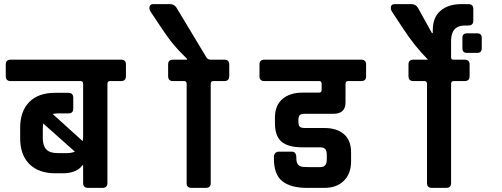

<svg xmlns="http://www.w3.org/2000/svg" viewBox="-20 -913 2440 933"><path d="M32 -623H568Q592 -623 592 -600V-543Q592 -519 568 -519H514Q502 -519 502 -505V-24Q502 0 478 0H408Q384 0 384 -24V-110H380Q370 -93 345 -82Q320 -71 288 -71H248Q168 -71 123 -115.5Q78 -160 78 -241V-292Q78 -372 122 -417Q166 -462 248 -462H312Q336 -462 336 -438V-385Q336 -362 312 -362H262Q248 -362 236 -359L382 -227Q384 -241 384 -248V-505Q384 -519 372 -519H32Q8 -519 8 -543V-600Q8 -623 32 -623ZM260 -169H306Q326 -169 344 -176L190 -313Q188 -299 188 -290V-241Q188 -205 205 -187Q222 -169 260 -169Z M1005 -623H1070Q1094 -623 1094 -600V-543Q1094 -519 1070 -519H1016Q1004 -519 1004 -505V-23Q1004 0 980 0H911Q887 0 887 -23V-505Q887 -519 875 -519H821Q797 -519 797 -543V-600Q797 -623 821 -623H889V-627Q855 -661 851 -665.5Q847 -670 833 -685.5Q819 -701 811 -712Q782 -749 712 -856Q706 -865 706 -874Q706 -893 725 -893H806Q827 -893 838 -875Q982 -635 985 -631Q992 -623 1005 -623Z M1265 -623H1735Q1759 -623 1759 -600V-542Q1759 -519 1735 -519H1671Q1659 -519 1659 -505V-415Q1659 -360 1600 -360H1461Q1444 -360 1437 -354Q1430 -348 1430 -328V-324Q1430 -303 1437 -297Q1444 -291 1461 -291H1556Q1617 -291 1651.5 -261Q1686 -231 1686 -173V-129Q1686 -69 1651 -34.5Q1616 0 1556 0H1471Q1394 0 1352.5 -32Q1311 -64 1311 -143V-147Q1311 -176 1336 -176H1398Q1420 -176 1420 -147V-143Q1420 -108 1447 -103Q1458 -101 1483 -101H1537Q1568 -101 1568 -138V-159Q1568 -180 1560.5 -188.5Q1553 -197 1537 -197H1451Q1380 -197 1348 -224.5Q1316 -252 1316 -315V-341Q1316 -401 1352.5 -432Q1389 -463 1451 -463H1531Q1543 -463 1543 -477V-505Q1543 -519 1532 -519H1265Q1241 -519 1241 -542V-600Q1241 -623 1265 -623Z M2249 -751H2299Q2321 -751 2321 -729V-679Q2321 -656 2299 -656H2249Q2227 -656 2227 -679V-729Q2227 -751 2249 -751ZM2183 -623H2238Q2262 -623 2262 -600V-543Q2262 -519 2238 -519H2184Q2172 -519 2172 -505V-23Q2172 0 2148 0H2079Q2055 0 2055 -23V-505Q2055 -519 2043 -519H1989Q1965 -519 1965 -543V-600Q1965 -623 1989 -623H2060Q1994 -689 1937 -777L1885 -856Q1879 -865 1879 -874Q1879 -893 1898 -893H1979Q2000 -893 2011 -875L2079 -752H2083V-766Q2083 -829 2121 -861Q2159 -893 2222 -893H2256Q2280 -893 2280 -869V-813Q2280 -789 2256 -789H2239Q2172 -789 2172 -714V-634Q2172 -623 2183 -623Z"/></svg>

Font: RajdhaniMono
Style: Bold
Weight: 700
Monospace: yes
Designer: Satya Rajpurohit, Jyotish Sonowal
Foundry: Indian Type Foundry
Version: Version 1.201;PS 1.0;hotconv 1.0.78;makeotf.lib2.5.61930; tt